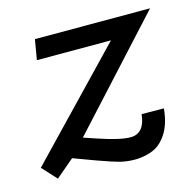

<svg xmlns="http://www.w3.org/2000/svg" viewBox="-85 -484 577 567"><g transform="rotate(-15 203.0 -200.0)"><path d="M268 9.5H260Q241 9.5 220 5Q194.5 -1.5 152 -17L83 -42.5L27 5L-13.5 -39L284 -349H57.5L68 -410.5H420L129.5 -93L168 -80Q234.5 -57.5 265 -57.5H269.5Q309.5 -60 315 -115L383 -114.5Q378 -60 353 -29.5Q338 -9.5 316.5 -0.8Q295 8 268 9.5Z"/></g></svg>

Font: Lucymar Sans
Style: Italic
Weight: 400
Italic angle: -10°
Foundry: The League of Moveable Type (original font) / Main changes by Cristiano Sobral with portions from Mirco Monsees
Version: Version 2.00;August 30, 2020;FontCreator 13.0.0.2681 64-bit